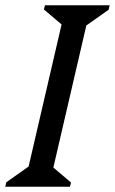

<svg xmlns="http://www.w3.org/2000/svg" viewBox="-45 -710 437 730"><path d="M-25 0 -21 -17 95 -99 55 -39 197 -651 221 -590 122 -674 126 -690H372L368 -673L252 -591L292 -651L150 -39L126 -100L225 -16L221 0Z"/></svg>

Font: Platypi Light Light
Style: Italic
Weight: 300
Italic angle: -13°
Version: Version 1.200